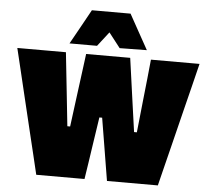

<svg xmlns="http://www.w3.org/2000/svg" viewBox="-62 -1032 1199 1098"><g transform="rotate(5 538.0 -482.5)"><path d="M186 0Q173.5 -53 159 -113.2Q144.5 -173.5 132 -225L78 -450Q64 -509.5 47 -579.8Q30 -650 15 -713H294Q299.5 -660 306 -601Q312.5 -542 318 -489L339 -292H355L381 -492Q385.5 -526 390.5 -564Q395.5 -602 400.5 -640.2Q405.5 -678.5 410 -713H663Q670.5 -660 678.5 -602.2Q686.5 -544.5 694 -491L722 -292H738L759 -492Q764.5 -543 770.8 -602.2Q777 -661.5 782 -713H1061Q1045.5 -649.5 1028 -579.2Q1010.5 -509 996 -451L940 -225Q926.5 -172 911.8 -112Q897 -52 884 0H592Q584.5 -45 576.5 -94Q568.5 -143 561 -188.5L533 -358H517L491.5 -188.5Q485 -144 477.5 -94.2Q470 -44.5 463 0ZM598 -763Q575.5 -792 552.5 -821.5Q529.5 -851 506 -881H558Q535 -851.5 512.5 -822.2Q490 -793 468 -765H310Q337.5 -814 365.2 -864Q393 -914 421 -965H643Q671 -914 699 -864Q727 -814 754 -765Z"/></g></svg>

Font: Commissioner Thin Black
Style: Regular
Weight: 900
Version: Version 1.000